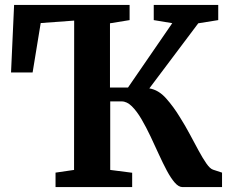

<svg xmlns="http://www.w3.org/2000/svg" viewBox="-20 -763 943 783"><path d="M206.5 0V-59L282 -70L282.5 -679L146 -669L113 -467.5H25L37.5 -743H508.5V-681L428.5 -668V-406H502L682.5 -668.5L607 -681V-743H870V-681L788.5 -668L589 -402.5Q626.5 -396.5 657.2 -362Q688 -327.5 714 -284.5Q735.5 -250.5 754.5 -214.8Q773.5 -179 790.5 -147.8Q807.5 -116.5 822 -95.8Q836.5 -75 849 -71L885.5 -59V0H724.5Q708.5 0 692.5 -18.5Q676.5 -37 660.2 -67.5Q644 -98 627.5 -134.2Q611 -170.5 594 -206.5Q576 -244.5 557 -277Q538 -309.5 517.8 -329.5Q497.5 -349.5 476 -349.5H429.5V-70L519 -58.5V0Z"/></svg>

Font: Merriweather 20pt
Style: Bold
Weight: 700
Version: Version 2.100